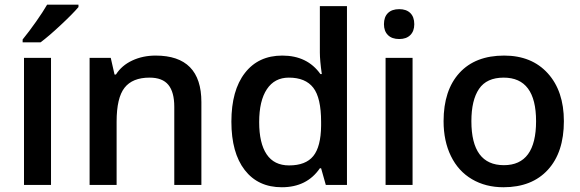

<svg xmlns="http://www.w3.org/2000/svg" viewBox="-20 -786 2466 816"><path d="M196.8 0H82V-540H196.8ZM76.2 -606V-618.2Q104 -652.3 133.5 -694.3Q163.1 -736.3 180.2 -766.1H313.5V-755.9Q288.1 -726.1 237.5 -679Q187 -631.8 152.3 -606Z M835.9 0H720.7V-332Q720.7 -394.5 695.6 -425.3Q670.4 -456.1 615.7 -456.1Q543 -456.1 509.3 -413.1Q475.6 -370.1 475.6 -269V0H360.8V-540H450.7L466.8 -469.2H472.7Q497.1 -507.8 542 -528.8Q586.9 -549.8 641.6 -549.8Q835.9 -549.8 835.9 -352.1Z M1177.7 9.8Q1076.7 9.8 1020 -63.5Q963.4 -136.7 963.4 -269Q963.4 -401.9 1020.8 -475.8Q1078.1 -549.8 1179.7 -549.8Q1286.1 -549.8 1341.8 -471.2H1347.7Q1339.4 -529.3 1339.4 -563V-759.8H1454.6V0H1364.7L1344.7 -70.8H1339.4Q1284.2 9.8 1177.7 9.8ZM1208.5 -83Q1279.3 -83 1311.5 -122.8Q1343.8 -162.6 1344.7 -252V-268.1Q1344.7 -370.1 1311.5 -413.1Q1278.3 -456.1 1207.5 -456.1Q1147 -456.1 1114.3 -407Q1081.5 -357.9 1081.5 -267.1Q1081.5 -177.2 1113.3 -130.1Q1145 -83 1208.5 -83Z M1733.4 0H1618.7V-540H1733.4ZM1611.8 -683.1Q1611.8 -713.9 1628.7 -730.5Q1645.5 -747.1 1676.8 -747.1Q1707 -747.1 1723.9 -730.5Q1740.7 -713.9 1740.7 -683.1Q1740.7 -653.8 1723.9 -637Q1707 -620.1 1676.8 -620.1Q1645.5 -620.1 1628.7 -637Q1611.8 -653.8 1611.8 -683.1Z M2376.5 -271Q2376.5 -138.7 2308.6 -64.5Q2240.7 9.8 2119.6 9.8Q2043.9 9.8 1985.8 -24.4Q1927.7 -58.6 1896.5 -122.6Q1865.2 -186.5 1865.2 -271Q1865.2 -402.3 1932.6 -476.1Q2000 -549.8 2122.6 -549.8Q2239.7 -549.8 2308.1 -474.4Q2376.5 -398.9 2376.5 -271ZM1983.4 -271Q1983.4 -84 2121.6 -84Q2258.3 -84 2258.3 -271Q2258.3 -456.1 2120.6 -456.1Q2048.3 -456.1 2015.9 -408.2Q1983.4 -360.4 1983.4 -271Z"/></svg>

Font: f1_31487          
Style: Regular
Weight: 600
Foundry: Ascender Corporation
Version: Version 1.10